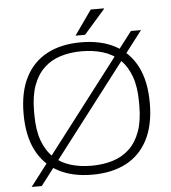

<svg xmlns="http://www.w3.org/2000/svg" viewBox="-60 -923 915 1026"><g transform="rotate(-5 397.5 -409.5)"><path d="M397 12Q291 12 215.5 -28Q140 -68 99.5 -147Q59 -226 59 -343Q59 -461 99.5 -539.5Q140 -618 215.5 -658Q291 -698 397 -698Q504 -698 579.5 -658Q655 -618 695.5 -539.5Q736 -461 736 -343Q736 -226 695.5 -147Q655 -68 579.5 -28Q504 12 397 12ZM397 -36Q459 -36 511 -52Q563 -68 600.5 -103.5Q638 -139 658.5 -195.5Q679 -252 679 -333V-353Q679 -434 658.5 -490.5Q638 -547 600.5 -582.5Q563 -618 511 -634Q459 -650 397 -650Q335 -650 283.5 -634Q232 -618 194.5 -582.5Q157 -547 136.5 -490.5Q116 -434 116 -353V-333Q116 -252 136.5 -195.5Q157 -139 194.5 -103.5Q232 -68 283.5 -52Q335 -36 397 -36ZM68 49 669 -735H723L122 49ZM372 -736 465 -868H535L536 -865L423 -736Z"/></g></svg>

Font: Archivo SemiBold Thin
Style: Regular
Weight: 250
Version: Version 2.001